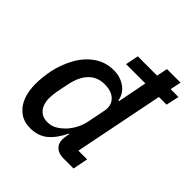

<svg xmlns="http://www.w3.org/2000/svg" viewBox="-200 -885 1042 1042"><g transform="rotate(45 320.5 -364.0)"><path d="M513 0H434Q399 0 378.5 -18.5Q358 -37 358 -68Q358 -75 359 -83Q360 -91 361 -97L365 -116H361Q330 -52 290.5 -20Q251 12 192 12Q144 12 110.5 -12Q77 -36 59.5 -78.5Q42 -121 42 -179Q42 -206 45 -232.5Q48 -259 53 -285Q68 -354 100 -410Q132 -466 180.5 -499Q229 -532 291 -532Q341 -532 378.5 -505.5Q416 -479 424 -433H429L462 -602H314L329 -677H477L490 -740H594L581 -677H641L625 -602H566L463 -87H530ZM234 -77Q265 -77 289 -91.5Q313 -106 333 -127Q354 -150 369 -179Q384 -208 390 -242L409 -337Q416 -367 406.5 -391Q397 -415 372.5 -429Q348 -443 310 -443Q254 -443 218.5 -407Q183 -371 169 -303L154 -230Q152 -218 150.5 -203.5Q149 -189 149 -176Q149 -148 158.5 -125.5Q168 -103 187 -90Q206 -77 234 -77Z"/></g></svg>

Font: IBM Plex Sans Medium
Style: Italic
Weight: 500
Italic angle: -11.31°
Designer: Mike Abbink, Paul van der Laan, Pieter van Rosmalen
Foundry: Bold Monday
Version: Version 3.201